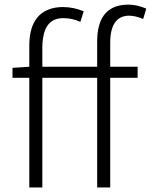

<svg xmlns="http://www.w3.org/2000/svg" viewBox="-20 -828 666 848"><path d="M626 -790 612.3 -744.1Q578.1 -758.8 548.8 -758.8Q467.8 -756.8 466.8 -641.6V-533.2H587.9V-484.4H466.8V0H409.2V-484.4H167V0H109.4V-484.4H35.2V-528.3L109.4 -533.2V-626Q109.4 -763.7 210 -791Q232.4 -796.9 257.8 -796.9Q303.7 -796.9 349.6 -778.3L335 -731.4Q298.8 -748 259.8 -748Q182.6 -748 169.9 -658.2Q167 -640.6 167 -622.1V-533.2H409.2V-644.5Q409.2 -795.9 528.3 -806.6Q537.1 -807.6 545.9 -807.6Q585 -807.6 626 -790Z"/></svg>

Font: Taipei Sans TC Beta Light
Style: Regular
Weight: 300
Designer: JT Foundry
Foundry: JT Foundry
Version: Version 1.000